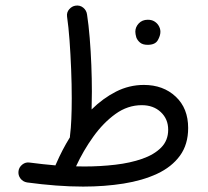

<svg xmlns="http://www.w3.org/2000/svg" viewBox="-20 -650 759 699"><path d="M47.4 -27.3Q49.3 -41.5 61.3 -51Q73.2 -60.5 88.4 -58.1Q135.7 -51.8 182.1 -47.9Q182.6 -50.8 184.1 -53.2Q206.5 -105 234.4 -149.9Q234.4 -152.8 234.9 -156.7Q238.3 -182.1 239.7 -216.6Q241.2 -251 241.2 -292Q241.2 -343.3 239 -397.9Q236.8 -452.6 233.2 -502.7Q229.5 -552.7 224.1 -589.8Q222.2 -605 231.9 -616.2Q241.7 -627.4 254.9 -629.4Q271 -631.8 283 -622.1Q294.9 -612.3 296.9 -597.2Q302.7 -559.6 306.6 -511.7Q310.5 -463.9 312.5 -413.1Q314.5 -362.3 314.5 -316.4Q314.5 -282.2 313.5 -251.5Q354.5 -292 402.3 -316.4Q450.2 -340.8 503.9 -340.8Q574.2 -340.8 619.6 -298.3Q665 -255.9 665 -184.1Q665 -124 635 -83Q605 -42 552 -17.3Q499 7.3 429.9 18.3Q360.8 29.3 282.7 29.3Q235.4 29.3 183.8 25.4Q132.3 21.5 78.6 14.2Q63.5 11.7 54.4 -0.2Q45.4 -12.2 47.4 -27.3ZM496.1 -267.1Q444.8 -267.1 400.4 -235.1Q356 -203.1 319.6 -152.3Q283.2 -101.6 256.8 -44.4Q272 -43.9 287.1 -43.9Q345.2 -43.9 399.7 -50.3Q454.1 -56.6 497.6 -71.8Q541 -86.9 566.7 -112.8Q592.3 -138.7 592.3 -177.7Q592.3 -216.8 565.4 -241.9Q538.6 -267.1 496.1 -267.1ZM472.7 -534.7Q472.7 -551.3 485.1 -564.7Q497.6 -578.1 518.1 -578.1Q532.2 -578.1 541.7 -572.3Q551.3 -566.4 556.6 -558.1Q564 -546.9 564 -534.2Q564 -520 554.4 -503.4Q544.9 -486.8 517.6 -486.8Q499.5 -486.8 489.7 -495.1Q480 -503.4 476.1 -514.2Q472.7 -526.4 472.7 -534.7Z"/></svg>

Font: Mikhak Regular
Style: Regular
Weight: 400
Designer: Amin Abedi
Version: Version 3.3